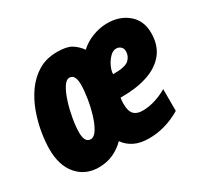

<svg xmlns="http://www.w3.org/2000/svg" viewBox="-123 -731 962 909"><g transform="rotate(-30 358.5 -276.5)"><path d="M178.2 9.8Q106.9 9.8 62.5 -41Q18.1 -91.8 18.1 -181.2Q18.1 -220.2 26.1 -270.3Q34.2 -320.3 52.5 -371.6Q70.8 -422.9 101.3 -466.3Q131.8 -509.8 175.8 -536.4Q219.7 -563 279.8 -563Q330.6 -563 356.7 -547.4Q382.8 -531.7 402.8 -503.9Q432.1 -531.7 472.7 -546.9Q513.2 -562 551.8 -562Q621.6 -562 666.3 -523.2Q710.9 -484.4 710.9 -418.9Q710.9 -352.1 676.8 -309.1Q642.6 -266.1 581.8 -245.6Q521 -225.1 441.9 -225.1H432.1Q429.2 -208.5 429.2 -192.9Q429.2 -151.9 445.3 -135.5Q461.4 -119.1 492.2 -119.1Q527.3 -119.1 563 -130.6Q598.6 -142.1 627 -159.2V-40Q543 9.8 454.1 9.8Q406.7 9.8 374.3 -6.1Q341.8 -22 321.8 -50.8Q294.9 -23.4 259.3 -6.8Q223.6 9.8 178.2 9.8ZM457 -338.9H460.9Q523.9 -338.9 543.9 -357.4Q564 -376 564 -402.8Q564 -418 554 -427.5Q543.9 -437 528.8 -437Q511.7 -437 495.1 -420.2Q478.5 -403.3 467.8 -380.4Q457 -357.4 457 -338.9ZM211.9 -125Q231 -125 247.3 -151.4Q263.7 -177.7 275.6 -217.8Q287.6 -257.8 294.2 -299.6Q300.8 -341.3 300.8 -372.1Q300.8 -428.2 269 -428.2Q251 -428.2 234.9 -402.1Q218.8 -376 206.3 -336.2Q193.8 -296.4 186.5 -254.2Q179.2 -211.9 179.2 -180.2Q179.2 -125 211.9 -125Z"/></g></svg>

Font: Open Sans Condensed ExtraBold
Style: Italic
Weight: 800
Width: 3
Italic angle: -12°
Designer: Monotype Design Team
Foundry: Monotype Imaging Inc.
Version: Version 3.003; ttfautohint (v1.8.4)